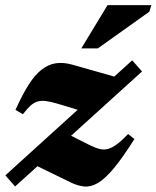

<svg xmlns="http://www.w3.org/2000/svg" viewBox="-30 -700 596 732"><path d="M-9.5 -31.5 474 -470 511.5 -427.5 27.5 11ZM57.5 -264.5 29 -281Q55 -339 79.2 -377Q103.5 -415 129 -434.8Q154.5 -454.5 183 -458.8Q211.5 -463 245.5 -453.5L432.5 -400.5L302.5 -270.5L190 -304.5Q163 -312.5 144.5 -314.8Q126 -317 112 -312.5Q98 -308 85.2 -296.2Q72.5 -284.5 57.5 -264.5ZM238.5 -5 80.5 -82 209 -198.5 312.5 -146.5Q333.5 -136 350.2 -132Q367 -128 382.8 -132.5Q398.5 -137 416.8 -150.8Q435 -164.5 458.5 -189L482.5 -170Q437.5 -98.5 403.8 -58.2Q370 -18 343 -2.2Q316 13.5 291 11Q266 8.5 238.5 -5ZM280 -515.5 380 -680.5H547L539.5 -655.5L343 -515.5Z"/></svg>

Font: Newsreader 16pt 16pt ExtraBold
Style: Italic
Weight: 800
Italic angle: -17°
Version: Version 1.003